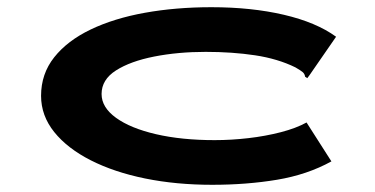

<svg xmlns="http://www.w3.org/2000/svg" viewBox="-20 -502 1040 533"><path d="M569 11Q469 11 383 -6.5Q297 -24 232 -57Q167 -90 130.5 -135.5Q94 -181 94 -236Q94 -297 130.5 -343Q167 -389 231.5 -420Q296 -451 382 -466.5Q468 -482 567 -482Q678 -482 768 -461Q858 -440 913 -400L839 -293L833 -285L827 -289Q826 -297 820 -302Q814 -307 800 -315Q751 -339 688 -348.5Q625 -358 551 -358Q474 -358 408 -345Q342 -332 302 -306.5Q262 -281 262 -241Q262 -204 302 -175Q342 -146 413 -129.5Q484 -113 576 -113Q622 -113 669.5 -118.5Q717 -124 759.5 -135Q802 -146 831 -162L900 -54Q833 -17 749 -3Q665 11 569 11Z"/></svg>

Font: Inconsolata UltraExpanded Black
Style: Regular
Weight: 900
Width: 9
Monospace: yes
Designer: Raph Levien, Cyreal, Brenton Simpson
Foundry: Raph Levien, Cyreal, Google
Version: Version 3.001; ttfautohint (v1.8.2.53-6de2)